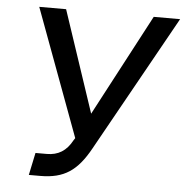

<svg xmlns="http://www.w3.org/2000/svg" viewBox="-51 -760 784 812"><g transform="rotate(5 340.5 -354.0)"><path d="M101 2H149C251 2 306 -36 360 -134L681 -710H569L341 -279L197 -710H83L283 -170L277 -161C252 -114 217 -93 169 -93H121Z"/></g></svg>

Font: FIGSv2-sans-serif SmBold Italic
Style: Regular
Weight: 600
Italic angle: -12°
Designer: Matt McInerney, Pablo Impallari, Rodrigo Fuenzalida
Foundry: Matt McInerney, Pablo Impallari, Rodrigo Fuenzalida
Version: Version 4.020;hotconv 1.0.109;makeotfexe 2.5.65596